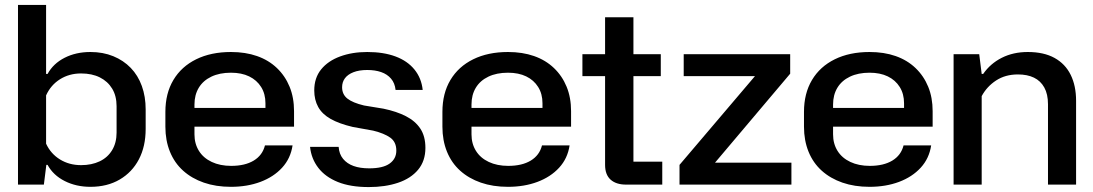

<svg xmlns="http://www.w3.org/2000/svg" viewBox="-20 -749 4433 779"><path d="M347 9Q289 9 242.5 -14.5Q196 -38 173 -80H168L158 0H53V-729H167V-449H173Q196 -491 242 -514.5Q288 -538 347 -538Q398 -538 439.5 -521Q481 -504 510.5 -473.5Q540 -443 555.5 -400Q571 -357 571 -305V-226Q571 -155 543.5 -102.5Q516 -50 465.5 -20.5Q415 9 347 9ZM309 -79Q352 -79 384.5 -94.5Q417 -110 435 -140Q453 -170 453 -211V-318Q453 -360 435 -389.5Q417 -419 385 -435Q353 -451 309 -451Q261 -451 223.5 -427.5Q186 -404 167 -362V-166Q186 -125 223.5 -102Q261 -79 309 -79Z M917 9Q856 9 807 -8Q758 -25 723 -56.5Q688 -88 669.5 -133.5Q651 -179 651 -235V-295Q651 -370 683.5 -424.5Q716 -479 776 -508.5Q836 -538 917 -538Q976 -538 1023 -521.5Q1070 -505 1103.5 -473Q1137 -441 1155 -397Q1173 -353 1173 -298V-235H751V-311H1069L1057 -294V-330Q1057 -368 1039.5 -396Q1022 -424 991 -439Q960 -454 917 -454Q871 -454 837.5 -438Q804 -422 786.5 -393Q769 -364 769 -325V-204Q769 -166 787 -137Q805 -108 839 -92Q873 -76 918 -76Q974 -76 1009.5 -97.5Q1045 -119 1055 -159H1167Q1159 -106 1124.5 -68.5Q1090 -31 1036.5 -11Q983 9 917 9Z M1476 10Q1402 10 1351 -10.5Q1300 -31 1271.5 -68Q1243 -105 1238 -153H1354Q1356 -124 1372 -104.5Q1388 -85 1414.5 -75.5Q1441 -66 1478 -66Q1534 -66 1561 -85.5Q1588 -105 1588 -138Q1588 -173 1563.5 -190.5Q1539 -208 1494 -219L1411 -234Q1356 -247 1321.5 -266.5Q1287 -286 1271 -315Q1255 -344 1255 -382Q1255 -433 1283 -467.5Q1311 -502 1360 -520Q1409 -538 1470 -538Q1536 -538 1584.5 -520Q1633 -502 1661.5 -467Q1690 -432 1695 -384H1585Q1582 -412 1566.5 -430Q1551 -448 1526.5 -456.5Q1502 -465 1470 -465Q1437 -465 1414 -456Q1391 -447 1379.5 -431.5Q1368 -416 1368 -395Q1368 -366 1389.5 -349Q1411 -332 1457 -321L1536 -308Q1589 -297 1627 -277.5Q1665 -258 1685.5 -227Q1706 -196 1706 -149Q1706 -96 1676.5 -60.5Q1647 -25 1595 -7.5Q1543 10 1476 10Z M2041 9Q1980 9 1931 -8Q1882 -25 1847 -56.5Q1812 -88 1793.5 -133.5Q1775 -179 1775 -235V-295Q1775 -370 1807.5 -424.5Q1840 -479 1900 -508.5Q1960 -538 2041 -538Q2100 -538 2147 -521.5Q2194 -505 2227.5 -473Q2261 -441 2279 -397Q2297 -353 2297 -298V-235H1875V-311H2193L2181 -294V-330Q2181 -368 2163.5 -396Q2146 -424 2115 -439Q2084 -454 2041 -454Q1995 -454 1961.5 -438Q1928 -422 1910.5 -393Q1893 -364 1893 -325V-204Q1893 -166 1911 -137Q1929 -108 1963 -92Q1997 -76 2042 -76Q2098 -76 2133.5 -97.5Q2169 -119 2179 -159H2291Q2283 -106 2248.5 -68.5Q2214 -31 2160.5 -11Q2107 9 2041 9Z M2520 0Q2480 0 2457.5 -20Q2435 -40 2435 -80V-679H2550V-93H2667V0ZM2343 -440V-529H2661V-440Z M2737 0V-80L3043 -440H2754V-529H3186V-450L2881 -89H3191V0Z M3508 9Q3447 9 3398 -8Q3349 -25 3314 -56.5Q3279 -88 3260.5 -133.5Q3242 -179 3242 -235V-295Q3242 -370 3274.5 -424.5Q3307 -479 3367 -508.5Q3427 -538 3508 -538Q3567 -538 3614 -521.5Q3661 -505 3694.5 -473Q3728 -441 3746 -397Q3764 -353 3764 -298V-235H3342V-311H3660L3648 -294V-330Q3648 -368 3630.5 -396Q3613 -424 3582 -439Q3551 -454 3508 -454Q3462 -454 3428.5 -438Q3395 -422 3377.5 -393Q3360 -364 3360 -325V-204Q3360 -166 3378 -137Q3396 -108 3430 -92Q3464 -76 3509 -76Q3565 -76 3600.5 -97.5Q3636 -119 3646 -159H3758Q3750 -106 3715.5 -68.5Q3681 -31 3627.5 -11Q3574 9 3508 9Z M3849 0V-529H3953L3963 -449H3969Q3998 -491 4044.5 -514.5Q4091 -538 4150 -538Q4215 -538 4258.5 -514Q4302 -490 4324 -445.5Q4346 -401 4346 -340V0H4232V-326Q4232 -367 4217 -394Q4202 -421 4175 -434Q4148 -447 4110 -447Q4059 -447 4021.5 -422.5Q3984 -398 3963 -359V0Z"/></svg>

Font: Hubot Sans Condensed ExtraLight Medium
Style: Regular
Weight: 500
Version: Version 2.000